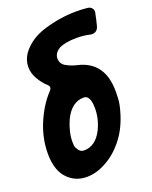

<svg xmlns="http://www.w3.org/2000/svg" viewBox="-161 -837 730 920"><g transform="rotate(-20 204.5 -376.5)"><path d="M121 5Q66 5 28 -31Q-18 -74 -18 -163Q-18 -235 9 -305Q42 -388 94 -443Q110 -460 92 -475Q70 -495 54 -523Q36 -553 36 -586Q36 -619 56 -650Q98 -708 176 -732Q262 -758 341 -758Q377 -758 401 -755Q415 -753 422.5 -742.5Q430 -732 426 -718Q423 -703 419.5 -687.5Q416 -672 412 -657Q407 -640 395 -633.5Q383 -627 366 -631Q337 -638 301 -638Q243 -638 211 -622Q185 -607 181 -581V-579Q181 -548 206 -535Q230 -521 261 -514Q390 -484 390 -333L389 -297Q388 -267 372 -217Q350 -148 309 -98Q268 -48 218 -22Q169 5 121 5ZM151 -119Q210 -119 244 -186Q269 -237 269 -291Q269 -358 235 -358Q173 -358 137 -283Q112 -227 112 -176L113 -156Q115 -146 125 -132Q135 -119 151 -119Z"/></g></svg>

Font: Bangerz
Style: Bold
Weight: 700
Designer: vernon adams
Foundry: Vernon Adams
Version: Version 2.10;February 7, 2025;FontCreator 13.0.0.2683 64-bit